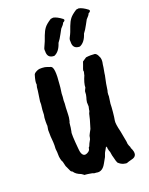

<svg xmlns="http://www.w3.org/2000/svg" viewBox="-166 -952 841 1083"><g transform="rotate(-20 254.0 -410.5)"><path d="M378 -662Q336 -662 338 -705Q336 -717 340 -726Q352 -749 355 -757.5Q358 -766 367 -790Q376 -814 388 -830Q400 -846 430 -865L445 -867Q467 -863 497 -840Q507 -830 488 -821Q486 -812 467 -793Q466 -792 452 -765.5Q438 -739 425 -723Q410 -675 378 -662ZM225 -662Q183 -662 185 -705Q183 -717 188 -726Q199 -749 202 -757.5Q205 -766 214 -790Q223 -814 235 -830Q247 -846 277 -865L292 -867Q314 -863 344 -840Q354 -830 335 -821Q333 -812 314 -793Q313 -792 299 -765.5Q285 -739 272 -723Q257 -675 225 -662ZM65 -85Q61 -89 57.5 -104Q54 -119 54.5 -132Q55 -145 52 -166Q53 -170 53 -188.5Q53 -207 51 -225.5Q49 -244 49.5 -255.5Q50 -267 49 -281Q50 -288 53 -305Q52 -306 52 -330.5Q52 -355 56 -370Q56 -398 61 -431V-448Q68 -491 70 -509Q71 -531 76 -545Q72 -558 85 -601Q89 -611 112 -620L111 -619Q117 -623 136 -622Q155 -621 161.5 -618Q168 -615 185 -610Q208 -604 197 -499Q197 -489 191 -449Q191 -429 188 -408V-389L186 -364Q186 -355 185.5 -347Q185 -339 184.5 -322.5Q184 -306 181.5 -297Q179 -288 179 -285Q176 -282 175 -268Q174 -251 169 -227Q164 -218 173 -122Q175 -92 187 -82.5Q199 -73 220 -88Q226 -94 227 -96L231 -111Q235 -111 242 -131L253 -151L256 -163Q256 -171 264.5 -185.5Q273 -200 275 -205L290 -255L296 -280Q296 -286 304 -302Q304 -307 309 -328Q309 -347 308 -355Q309 -355 309.5 -361Q310 -367 314.5 -380.5Q319 -394 319 -414Q319 -417 328 -434Q328 -460 347 -503Q346 -502 347 -505Q348 -509 348.5 -511.5Q349 -514 350 -517Q351 -520 351 -523Q348 -529 352 -538Q356 -547 359 -557Q362 -567 366 -577L390 -593Q395 -593 403.5 -594.5Q412 -596 443 -594Q455 -590 462 -572Q473 -555 465 -522Q465 -515 457 -473Q457 -466 451 -440Q445 -414 442.5 -393.5Q440 -373 437 -366Q435 -352 436 -343L430 -300Q430 -284 427 -252Q424 -220 420.5 -202.5Q417 -185 430 -133L442 -68Q442 -53 447 -42.5Q452 -32 452 -32V-27Q480 28 433 37Q410 43 405 45.5Q400 48 383.5 43.5Q367 39 353 25Q349 19 342 -11Q339 -17 335 -46Q332 -49 328 -69Q330 -73 324 -82Q317 -68 314 -64Q307 -53 305.5 -48.5Q304 -44 298 -28L280 4Q259 43 228 39Q227 38 208 37Q204 33 180 30Q176 29 170 28.5Q164 28 154 27Q152 24 139 16Q109 5 98 -14Q89 -16 85 -28Q83 -34 72 -56Z"/></g></svg>

Font: Caveat Brush
Style: Regular
Weight: 400
Designer: Pablo Impallari
Foundry: Creative Lab NY
Version: Version 1.096; ttfautohint (v1.3)